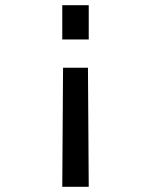

<svg xmlns="http://www.w3.org/2000/svg" viewBox="-20 -519 570 740"><path d="M322 -499V-367H220V-499ZM319 -258 322 201H220L223 -258Z"/></svg>

Font: TitilliumText22L Lt
Style: Medium
Weight: 500
Designer: Campivisivi
Foundry: Campivisivi
Version: 1.000